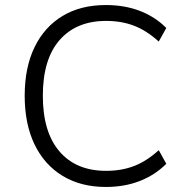

<svg xmlns="http://www.w3.org/2000/svg" viewBox="-20 -733 743 762"><path d="M400 9Q301 9 228.5 -35Q156 -79 117 -160Q78 -241 78 -353Q78 -465 117 -545.5Q156 -626 228 -669.5Q300 -713 400 -713Q474 -713 534.5 -690Q595 -667 640 -622L610 -568Q563 -611 513 -630.5Q463 -650 401 -650Q283 -650 216.5 -574Q150 -498 150 -353Q150 -209 216 -132Q282 -55 401 -55Q463 -55 513 -74.5Q563 -94 610 -137L640 -83Q595 -38 534.5 -14.5Q474 9 400 9Z"/></svg>

Font: Nunito Sans 8pt Light
Style: Regular
Weight: 300
Version: Version 3.101;gftools[0.9.27]